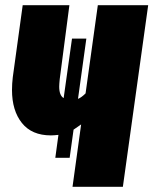

<svg xmlns="http://www.w3.org/2000/svg" viewBox="-20 -716 588 736"><path d="M548 -696 451 0H258L291 -239Q276 -228 262 -219L247 -111H192L204 -199Q186 -197 175 -197Q102 -197 64 -244.5Q26 -292 26 -371Q26 -395 29 -420L67 -696H246L209 -413Q207 -393 207 -384Q207 -350 224 -340L256 -568H311L279 -337Q292 -342 308 -358L355 -696Z"/></svg>

Font: Fira Sans Extra Condensed Black
Style: Italic
Weight: 900
Width: 3
Italic angle: -8°
Designer: Carrois Corporate & Edenspiekermann AG
Foundry: Carrois Corporate GbR & Edenspiekermann AG
Version: Version 4.203